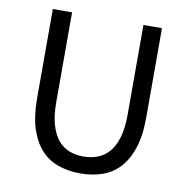

<svg xmlns="http://www.w3.org/2000/svg" viewBox="-76 -730 798 816"><g transform="rotate(10 322.5 -322.0)"><path d="M323 12Q273 12 229.5 -2.5Q186 -17 154.5 -50.5Q123 -84 105 -138Q87 -192 87 -271V-656H170V-269Q170 -210 182 -170Q194 -130 214.5 -106Q235 -82 263 -71.5Q291 -61 323 -61Q356 -61 384 -71.5Q412 -82 433 -106Q454 -130 466 -170Q478 -210 478 -269V-656H558V-271Q558 -192 540 -138Q522 -84 490.5 -50.5Q459 -17 416 -2.5Q373 12 323 12Z"/></g></svg>

Font: Pinyin1712
Style: Regular
Weight: 400
Version: Version 1